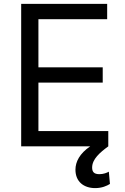

<svg xmlns="http://www.w3.org/2000/svg" viewBox="-20 -747 638 980"><path d="M88.1 0H440.3C386.7 36.6 365.1 78.5 365.1 119.3C365.1 180.4 407.7 213.1 465.9 213.1C500 213.1 525.6 201.7 541.2 191.8L535.5 129.3C525.6 134.9 508.5 142 487.2 142C458.8 142 450.3 129.3 450.3 108C450.3 65.3 490.1 31.2 532.7 0V-78.1H176.1V-325.3H504.3V-403.4H176.1V-649.1H527V-727.3H88.1Z"/></svg>

Font: Magic Ui Pro
Style: Regular
Weight: 400
Designer: Stefan Endress, Andreas Faust
Version: Version 1.000;FEAKit 1.0